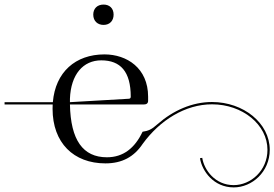

<svg xmlns="http://www.w3.org/2000/svg" viewBox="-195 -707 1200 840"><path d="M258 -687C230 -687 213 -669 213 -643C213 -615 232 -598 258 -598C286 -598 302 -617 302 -643C302 -671 284 -687 258 -687ZM111 -260V-275C115 -382 169 -443 248 -443C332 -443 377 -394 377 -284C377 -278 374 -275.3 369 -275ZM111 -250H435C446 -250 453 -255 453 -266V-284C453 -409 360 -469 262 -469C135.1 -469 47.3 -391.5 36.2 -260H-175V-250H35.5C35.2 -243.8 35 -237.4 35 -231C35 -82 127 7.8 266.3 7.8C339.7 7.8 391.7 -21.3 429.1 -77.4C504.5 -181.2 615.5 -250.6 732.7 -250.6C865.3 -250.6 975.1 -162.1 975.1 -51.7C975.1 39.9 901.7 102.9 827.5 102.9C745.8 102.9 698.1 36.4 689.8 -16.4L679.9 -14.9C688.8 41.8 740.2 112.9 827.6 112.9C907.1 112.9 985.1 45.6 985.1 -51.8C985.1 -168.1 870.4 -260.7 732.5 -260.7C645.7 -260.7 562.7 -223.8 494.3 -163.9C467.7 -139.7 453 -134.3 428.8 -130.7C394.6 -58.8 344.3 -18.9 272.5 -18.9C168 -19 114 -94 111 -250Z"/></svg>

Font: FoglihtenNo04
Style: Regular
Weight: 500
Designer: gluk (gluksza@wp.pl)
Foundry: gluk (gluksza@wp.pl)
Version: Version 0.70